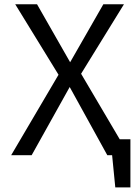

<svg xmlns="http://www.w3.org/2000/svg" viewBox="-20 -708 640 876"><path d="M575 -72.5V147H506L491.5 0H469.5L476 -72.5ZM49.5 -688.5H149L300 -424L451.5 -688.5H545.5L350 -371.5L569 0H469.5L298 -311L124.5 0H31L247 -367Z"/></svg>

Font: Fast_Mono
Style: Regular
Weight: 400
Monospace: yes
Designer: Carrois Corporate, Edenspiekermann AG, Nikita Prokopov
Foundry: Carrois Corporate, Edenspiekermann AG, Nikita Prokopov
Version: Version 5.002